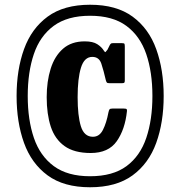

<svg xmlns="http://www.w3.org/2000/svg" viewBox="-20 -780 760 810"><path d="M360 -760Q471 -760 539.5 -709.8Q608 -659.5 639.2 -572.5Q670.5 -485.5 670.5 -375Q670.5 -264 639 -177Q607.5 -90 539 -40Q470.5 10 360 10Q249 10 180.8 -40.2Q112.5 -90.5 81.2 -177.5Q50 -264.5 50 -375Q50 -486 81.5 -573Q113 -660 181.2 -710Q249.5 -760 360 -760ZM360 -36.5Q456 -36.5 513.8 -79.2Q571.5 -122 597.2 -198.5Q623 -275 623 -375Q623 -475.5 597 -551.8Q571 -628 513.2 -670.8Q455.5 -713.5 360 -713.5Q264.5 -713.5 206.5 -670.8Q148.5 -628 122.8 -551.8Q97 -475.5 97 -375Q97 -274.5 123 -198.2Q149 -122 207 -79.2Q265 -36.5 360 -36.5ZM177 -370Q177 -437 193.8 -490.2Q210.5 -543.5 246 -574.5Q281.5 -605.5 337.5 -605.5Q372 -605.5 390.5 -593.5Q409 -581.5 418 -566.5Q423 -558.5 425.2 -560.5Q427.5 -562.5 433.5 -570.5L444 -591.5Q447 -595.5 449.2 -596.8Q451.5 -598 458.5 -598H493.5Q503 -598 504.8 -595.5Q506.5 -593 506.5 -583.5V-440.5Q506.5 -433 504.2 -431Q502 -429 494 -429H442.5Q433 -429 430.8 -431.8Q428.5 -434.5 426.5 -441.5Q417 -483 407.5 -511.5Q398 -540 369.5 -540Q335.5 -540 321.5 -494.2Q307.5 -448.5 307.5 -370Q307.5 -291.5 321.2 -247.2Q335 -203 372 -203Q399.5 -203 414.2 -232Q429 -261 437.5 -306Q439.5 -315.5 442.2 -318.8Q445 -322 454 -322H502.5Q512 -322 514.2 -319.5Q516.5 -317 515.5 -310.5Q507.5 -234 472.5 -184.2Q437.5 -134.5 362.5 -134.5Q293 -134.5 252.2 -163.8Q211.5 -193 194.2 -245.8Q177 -298.5 177 -370Z"/></svg>

Font: Besley* Condensed Heavy
Style: Regular
Weight: 800
Width: 3
Designer: Owen Earl
Foundry: indestructible type*
Version: Version 3.000; ttfautohint (v1.8.3)